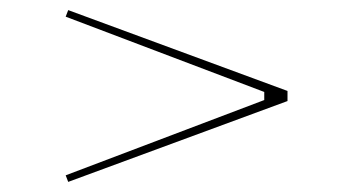

<svg xmlns="http://www.w3.org/2000/svg" viewBox="-20 -500 700 380"><path d="M115 -480 549 -320V-300L115 -140L110 -153L503 -302V-318L110 -467Z"/></svg>

Font: Kalnia Expanded Thin
Style: Regular
Weight: 250
Width: 7
Designer: Frida Medrano
Foundry: Frida Medrano
Version: Version 1.105